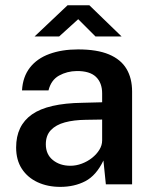

<svg xmlns="http://www.w3.org/2000/svg" viewBox="-20 -720 610 750"><path d="M215.5 10Q166 10 126.8 -8.2Q87.5 -26.5 65.2 -60.8Q43 -95 43 -144Q43 -229.5 104.8 -273Q166.5 -316.5 302 -318.5L379 -320.5V-355.5Q379 -396.5 354.8 -419.8Q330.5 -443 279.5 -442.5Q242 -442 210.8 -424.8Q179.5 -407.5 169.5 -367H66Q69 -420 96.8 -455.8Q124.5 -491.5 173 -509.2Q221.5 -527 285 -527Q359 -527 405.5 -507.5Q452 -488 474 -451.2Q496 -414.5 496 -362.5V0H393.5L384 -93Q356 -34.5 313.2 -12.2Q270.5 10 215.5 10ZM255 -72.5Q277.5 -72.5 299.5 -80.8Q321.5 -89 339.5 -103.2Q357.5 -117.5 368.2 -135Q379 -152.5 379 -171.5V-253L315.5 -252Q268.5 -251.5 233.5 -242Q198.5 -232.5 178.8 -211.8Q159 -191 159 -156.5Q159 -117 186.5 -94.8Q214 -72.5 255 -72.5ZM353 -577.5 285.5 -645 211 -577.5H115L244 -699.5H329L455 -577.5Z"/></svg>

Font: Public Sans SemiBold
Style: Regular
Weight: 600
Designer: The Public Sans Project Authors: Dan O. Williams and USWDS (Libre Franklin designed by Pablo Impallari and Rodrigo Fuenz
Version: Version 1.007